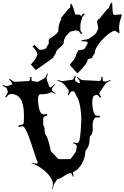

<svg xmlns="http://www.w3.org/2000/svg" viewBox="-43 -1366 935 1442"><path d="M851.1 -1158.2 854.5 -1118.7Q854.5 -1115.7 852.5 -1115.7Q850.6 -1115.7 819.8 -1136.2Q793 -1129.9 756.8 -1098.6Q720.7 -1067.4 695.1 -1030.5Q669.4 -993.7 669.4 -971.2Q669.4 -964.8 659.2 -951.9Q648.9 -939 648.9 -932.6Q648.9 -930.2 632.3 -925.8Q615.7 -921.4 615.7 -918.9Q615.7 -904.3 596.2 -878.4Q576.7 -852.5 557.1 -833.5L538.1 -814.9L480.5 -878.4L497.6 -900.9Q499 -900.9 506.3 -910.2Q525.4 -935.5 528.8 -955.6L545.4 -989.3Q580.1 -989.3 593.8 -1001.5Q599.1 -1005.9 598.1 -1010.7L613.8 -1034.7L614.3 -1052.7Q598.6 -1053.7 568.8 -1057.1V-1063.5Q615.7 -1070.3 621.1 -1073.7Q650.4 -1091.3 667 -1105.5Q683.6 -1119.6 686 -1133.8Q694.8 -1145 694.8 -1158.7L686 -1201.7Q686 -1216.3 704.6 -1226.6L763.2 -1298.3Q764.2 -1298.8 765.4 -1299.6Q766.6 -1300.3 767.3 -1300.5Q768.1 -1300.8 769.3 -1301.5Q770.5 -1302.2 771.2 -1302.7Q772 -1303.2 772.9 -1304Q773.9 -1304.7 774.4 -1305.2Q774.9 -1305.7 775.4 -1306.2Q776.4 -1308.1 776.4 -1313.2Q776.4 -1318.4 792.5 -1346.2L799.3 -1343.8Q802.2 -1272.5 806.4 -1263.2Q810.5 -1253.9 814 -1253.9L827.6 -1254.4L867.2 -1258.3Q871.6 -1258.3 871.6 -1253.9Q871.6 -1249.5 863.3 -1223.1Q853.5 -1201.2 851.1 -1158.2ZM522.5 -1256.3 536.6 -1256.8Q564.9 -1256.8 564.9 -1244.1L582 -1265.6L592.8 -1258.8L573.7 -1236.3Q573.7 -1230 572.3 -1225.6Q562 -1202.6 560.8 -1173.6Q559.6 -1144.5 562 -1136Q564.5 -1127.4 574.7 -1115.2L566.4 -1108.9Q550.8 -1134.3 543.9 -1134.3Q534.7 -1134.3 528.3 -1138.7L488.8 -1129.4Q479.5 -1127 479.5 -1122.1Q435.1 -1086.4 435.1 -1043.5Q435.1 -1032.2 406.7 -1009Q378.4 -985.8 378.4 -976.6Q378.4 -967.3 368.2 -954.1Q357.9 -940.9 357.9 -935.1Q357.9 -931.6 259.3 -862.8L226.1 -839.8L189 -880.9L206.5 -902.8Q208 -902.8 214.8 -912.1Q233.9 -938 237.3 -957.5Q237.3 -980 201.2 -1017.1L216.3 -1029.8Q234.4 -1009.3 244.1 -1000.5Q253.9 -991.7 254.4 -991.7Q289.1 -991.7 302.2 -1003.4Q307.6 -1008.3 306.6 -1013.2L322.8 -1036.6V-1055.2Q321.3 -1070.3 330.1 -1076.2Q359.4 -1093.8 376 -1107.9Q392.6 -1122.1 395 -1136.2Q395 -1185.1 418 -1221.2L415 -1229.5L413.1 -1229L472.2 -1300.8Q473.1 -1301.3 474.4 -1302Q475.6 -1302.7 476.3 -1303Q477.1 -1303.2 478.3 -1304Q479.5 -1304.7 480.2 -1305.2Q481 -1305.7 481.9 -1306.4Q482.9 -1307.1 483.4 -1307.6Q483.9 -1308.1 484.4 -1309.1Q485.4 -1310.1 485.4 -1324Q485.4 -1337.9 489.7 -1337.9Q499 -1337.9 516.6 -1276.9ZM652.8 -426.8 653.8 -397Q653.8 -359.4 632.8 -340.8Q630.9 -336.9 630.9 -335.9Q630.9 -267.1 602.1 -237.8Q598.1 -232.4 598.1 -230Q597.2 -183.1 573.5 -139.2Q549.8 -95.2 509.8 -75.2Q504.9 -75.2 504.9 -69.1Q504.9 -63 509.8 -41L504.9 -38.1Q498.5 -55.7 495.4 -60.8Q492.2 -65.9 487.8 -65.9Q470.2 -65.9 440.2 -45.2Q410.2 -24.4 400.4 -23.7Q390.6 -22.9 384.8 -18.1L367.2 11.2Q361.3 17.1 360.1 23.9Q358.9 30.8 357.9 34.7Q353.5 51.8 353 56.2H349.1Q354 33.7 354 13.9Q354 -5.9 335.7 -34.2Q317.4 -62.5 291 -84Q235.4 -129.4 194.8 -139.2L195.8 -142.1Q224.1 -137.2 229.5 -137.2Q234.9 -137.2 237.3 -139.2Q240.7 -141.6 240.7 -148.9Q232.9 -157.7 211.9 -226.6Q152.3 -418 127 -418Q123.5 -418 97.2 -412.1L96.2 -423.8Q125.5 -431.2 126 -431.2Q135.7 -435.5 135.7 -448.2L136.7 -483.9V-502Q136.7 -581.5 112.3 -621.1Q88.9 -659.2 39.1 -660.2Q30.3 -660.2 23.2 -655.5Q16.1 -650.9 2.9 -633.8L-3.9 -639.2Q15.1 -664.1 15.1 -672.9V-680.2L10.7 -694.8Q8.3 -702.6 2.4 -707.8Q-3.4 -712.9 -22.9 -721.2L-20 -728Q-0.5 -719.2 7.6 -719.2Q15.6 -719.2 31 -726.1Q46.4 -732.9 48.8 -732.9L49.8 -731.9Q49.8 -745.1 25.9 -769L30.8 -774.9Q54.7 -752 67.9 -752L167 -756.8Q173.3 -756.8 175.8 -757.8Q182.1 -760.7 184.1 -788.1H192.9Q192.9 -761.2 196.5 -758.8Q200.2 -756.3 207 -755.9L239.7 -751Q241.2 -751 245.1 -752.9L286.1 -775.9Q299.3 -781.2 312 -814.9L316.9 -812Q307.1 -786.1 307.1 -779.1Q307.1 -772 309.1 -766.1L326.2 -717.8Q329.1 -717.8 332 -709Q341.8 -709 365.7 -732.9L370.1 -730Q346.2 -705.1 346.2 -694.8V-691.9Q346.2 -685.5 354 -679.4Q361.8 -673.3 374 -666L371.1 -661.1Q347.7 -673.8 343.3 -673.8Q338.9 -673.8 335 -671.9Q312 -658.2 272.9 -658.2H261.7Q251.5 -658.2 246.8 -647.5Q242.2 -636.7 242.2 -622.8Q242.2 -608.9 243.9 -591.8Q245.6 -574.7 250 -553.7Q258.8 -506.8 289.1 -506.8Q294.9 -506.8 310.1 -509.8L313 -499Q293 -493.7 287.4 -488Q281.7 -482.4 281.7 -473.1V-428.2Q281.7 -424.3 286.6 -417.7Q291.5 -411.1 292.2 -387.9Q293 -364.7 297.9 -356.9Q315.9 -336.9 333 -257.8Q338.9 -231 337.9 -231.9L394 -172.9Q397.9 -170.9 401.9 -170.9H485.8Q524.9 -219.7 527.3 -230Q533.2 -254.4 533.2 -265.1Q533.2 -275.9 528.1 -279.8Q522.9 -283.7 504.9 -291L507.8 -296.9Q523.4 -291 535.2 -291Q546.9 -291 552.7 -310.3Q558.6 -329.6 560.3 -354.2Q562 -378.9 563 -381.8L567.9 -469.2Q567.9 -498 562.3 -543.5Q556.6 -588.9 543.9 -621.1L517.1 -673.8Q512.7 -680.2 506.8 -680.2H499Q489.7 -680.2 484.6 -672.4Q479.5 -664.6 473.1 -649.9L464.8 -653.8Q474.1 -672.9 474.1 -679.2Q474.1 -685.5 471.4 -690.2Q468.8 -694.8 463.6 -701.4Q458.5 -708 454.1 -713.6Q449.7 -719.2 443.4 -726.6L435.1 -736.8Q419.9 -750.5 389.2 -759.8L391.1 -766.1Q417.5 -756.8 426.8 -756.8L494.1 -766.1H497.1Q508.3 -766.1 518.1 -795.9L525.9 -793Q520 -774.9 520 -766.4Q520 -757.8 525.9 -755.9Q543.5 -742.2 550.8 -742.2Q558.1 -742.2 558.1 -744.1Q558.1 -753.4 553.7 -760.7Q549.3 -768.1 534.2 -784.2L539.1 -789.1Q561.5 -766.1 577.1 -764.2L706.1 -757.8Q716.3 -757.8 718.8 -788.1H728V-771Q728 -758.3 731 -756.8Q733.9 -755.4 737.8 -754.9H739.7Q742.2 -753.9 751.2 -753.9Q760.3 -753.9 785.2 -766.1L787.1 -759.8Q754.4 -746.1 748 -734.9L707 -674.8Q703.1 -667 703.1 -662.4Q703.1 -657.7 717.8 -636.2L710 -631.8Q691.4 -653.8 685.1 -653.8Q678.7 -653.8 668 -648.9Q649.9 -644 649.9 -592.8Q649.9 -541.5 668 -507.8Q669.4 -500.5 682.1 -497.1L707 -496.1L706.1 -483.9Q689.9 -484.9 681.6 -484.4Q668.5 -483.4 666 -475.1Q652.8 -456.1 652.8 -426.8Z"/></svg>

Font: Eater Caps
Style: Regular
Weight: 400
Version: Version 001.002